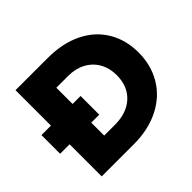

<svg xmlns="http://www.w3.org/2000/svg" viewBox="-162 -902 1104 1104"><g transform="rotate(-45 390.0 -350.5)"><path d="M86 0H345Q466 0 555.5 -45.5Q645 -91 692.5 -171.5Q740 -252 740 -354Q740 -456 693 -535Q646 -614 557 -657.5Q468 -701 348 -701H86ZM262 -545H358Q418 -545 463.5 -520.5Q509 -496 534 -452Q559 -408 559 -351Q559 -261 502.5 -208.5Q446 -156 350 -156H262ZM327 -413H9V-261H327Z"/></g></svg>

Font: Geom ExtraBold
Style: Bold
Weight: 800
Version: Version 1.102